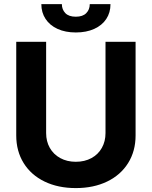

<svg xmlns="http://www.w3.org/2000/svg" viewBox="-20 -912 744 941"><path d="M644.5 -707V-248Q644.5 -171.4 607.9 -112.8Q571.3 -54.2 504.9 -22.2Q438.5 9.8 351.6 9.8Q264.6 9.8 198.5 -22.2Q132.3 -54.2 95.9 -112.8Q59.6 -171.4 59.6 -248V-707H206.1V-259.8Q206.1 -219.2 224.1 -187.3Q242.2 -155.3 275.4 -137.2Q308.6 -119.1 351.6 -119.1Q395 -119.1 428.2 -137.2Q461.4 -155.3 479.2 -187.3Q497.1 -219.2 497.1 -259.8V-707ZM351.6 -752.9Q300.3 -752.9 262.2 -770.3Q224.1 -787.6 203.4 -819.1Q182.6 -850.6 182.6 -891.6H283.2Q283.2 -865.7 300 -847.9Q316.9 -830.1 351.6 -830.1Q385.7 -830.1 402.8 -847.7Q419.9 -865.2 419.9 -891.6H521.5Q521.5 -850.1 500.7 -818.8Q480 -787.6 441.7 -770.3Q403.3 -752.9 351.6 -752.9Z"/></svg>

Font: Pretendard
Style: Bold
Weight: 700
Designer: Base glyphs from Inter by Rasmus Andersson; Hangeul glyphs from Noto Sans CJK(Source Han Sans) by Jang Soo-young and Kan
Foundry: Kil Hyung-jin
Version: Version 1.309